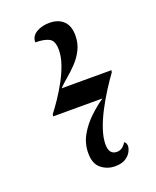

<svg xmlns="http://www.w3.org/2000/svg" viewBox="-137 -801 724 891"><g transform="rotate(-20 225.0 -355.0)"><path d="M276 10Q238 10 208.5 -13.5Q179 -37 179 -89Q179 -137 202 -177.5Q225 -218 259.5 -250.5Q294 -283 328 -306H84L86 -316Q104 -339 126 -371.5Q148 -404 168.5 -441.5Q189 -479 202 -516.5Q215 -554 215 -588Q215 -632 191.5 -644.5Q168 -657 124 -657Q124 -688 151.5 -704Q179 -720 216 -720Q259 -720 284.5 -696Q310 -672 310 -624Q310 -585 294 -553.5Q278 -522 254 -497Q230 -472 206 -452Q182 -432 166 -415H412L410 -405Q388 -375 363.5 -336.5Q339 -298 317 -256Q295 -214 281.5 -173.5Q268 -133 268 -101Q268 -50 307 -50Q335 -50 353 -81Q359 -77 361.5 -71Q364 -65 364 -59Q364 -46 355 -29.5Q346 -13 327 -1.5Q308 10 276 10Z"/></g></svg>

Font: Noto Serif Display ExtraCondensed
Style: Bold Italic
Weight: 700
Width: 2
Italic angle: -12°
Designer: Monotype Design Team
Foundry: Monotype Imaging Inc.
Version: Version 2.009